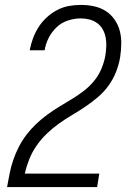

<svg xmlns="http://www.w3.org/2000/svg" viewBox="-20 -763 540 783"><path d="M9 0V-1Q14 -29 19.5 -56.5Q25 -84 34 -110.5Q43 -137 56.5 -163.5Q70 -190 88 -213.5Q106 -237 127.5 -257.5Q149 -278 173 -295.5Q197 -313 222.5 -328.5Q248 -344 273 -359Q298 -374 322 -392.5Q346 -411 364.5 -434Q383 -457 394 -483.5Q405 -510 410 -538Q410 -539 410 -539Q410 -539 410 -539Q413 -558 413.5 -576.5Q414 -595 410.5 -612Q407 -629 398.5 -644Q390 -659 376 -669Q362 -679 345 -683.5Q328 -688 309 -688Q284 -688 257.5 -679.5Q231 -671 211 -652Q191 -633 178.5 -608.5Q166 -584 162 -558H101Q106 -583 114.5 -606.5Q123 -630 137 -652Q151 -674 170.5 -692Q190 -710 213 -722Q236 -734 260.5 -738.5Q285 -743 309 -743Q337 -743 363 -737.5Q389 -732 410.5 -718.5Q432 -705 447 -683.5Q462 -662 468.5 -637Q475 -612 474.5 -584.5Q474 -557 470 -530Q465 -500 453.5 -470.5Q442 -441 423.5 -415Q405 -389 380.5 -368Q356 -347 329.5 -329Q303 -311 275 -294.5Q247 -278 221 -259.5Q195 -241 171.5 -218.5Q148 -196 129.5 -169.5Q111 -143 99.5 -114Q88 -85 81 -55H385L376 0Z"/></svg>

Font: iosevka_custom_sans_ss08 Light
Style: Italic
Weight: 300
Italic angle: -10°
Designer: Belleve Invis
Foundry: Belleve Invis
Version: Version 10.3.0; ttfautohint (v1.8.3)